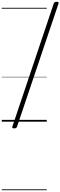

<svg xmlns="http://www.w3.org/2000/svg" viewBox="-20 -1371 681 2164"><path d="M139 76Q112 76 119 57L586 -1332Q592 -1351 620 -1351Q646 -1351 640 -1332L172 57Q166 76 139 76ZM0 763H507V773H0ZM0 -20H507V0H0ZM0 -505H507V-500H0ZM0 -1283H507V-1273H0Z"/></svg>

Font: Playwrite NL Guides
Style: Regular
Weight: 400
Designer: Veronika Burian, José Scaglione
Foundry: TypeTogether
Version: Version 1.003